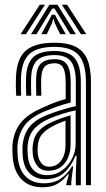

<svg xmlns="http://www.w3.org/2000/svg" viewBox="-20 -791 454 820"><path d="M347 0V-439.5Q347 -520.5 316 -555.6Q285 -590.8 213 -590.8Q139 -590.8 105.8 -560.5Q72.5 -530.2 69.8 -460.2Q69.2 -442.5 69.2 -422.4Q69.2 -402.2 70.5 -382.2H49.2Q47.8 -403 47.6 -421.6Q47.5 -440.2 48.2 -461.2Q51.2 -540.5 89.9 -574.5Q128.5 -608.5 213 -608.5Q268.8 -608.5 303 -591.4Q337.2 -574.2 352.9 -537.1Q368.5 -500 368.5 -439.5V0ZM181.5 -43Q217.2 -43 244.5 -62.8Q271.8 -82.5 287.4 -113Q303 -143.5 303 -175V-319.8Q278 -314.8 247.8 -305.2Q217.5 -295.8 188.8 -283.5Q145.2 -264.2 122.5 -236.4Q99.8 -208.5 97.5 -161.2Q97 -152 97.6 -143.5Q98.2 -135 98.8 -127.2Q101.8 -86 123.4 -64.5Q145 -43 181.5 -43ZM186.8 -61.8Q156.5 -61.8 140.4 -81.4Q124.2 -101 120.2 -129Q119.5 -136.8 119.1 -145.2Q118.8 -153.8 119 -159.2Q121.2 -200 139.6 -224.6Q158 -249.2 195.8 -267Q214.2 -275.8 237 -284.1Q259.8 -292.5 281.5 -298.5V-173Q281.5 -143.5 270.8 -118.1Q260 -92.8 239 -77.2Q218 -61.8 186.8 -61.8ZM189.8 -79Q213 -79 228.6 -91.8Q244.2 -104.5 252 -125.4Q259.8 -146.2 259.8 -171.2V-275.8Q242.5 -269.5 228.2 -263.2Q214 -257 202.8 -250.5Q170.2 -233 155.9 -212.9Q141.5 -192.8 140.8 -159.5Q140.5 -152.5 140.6 -145.5Q140.8 -138.5 141.8 -131Q144.2 -111 155.9 -95Q167.5 -79 189.8 -79ZM161 8.8Q105 8.8 72 -24.9Q39 -58.5 34 -121.8Q33.2 -134 32.9 -147.2Q32.5 -160.5 33 -168.8Q37.2 -226.2 67.4 -265.2Q97.5 -304.2 166.8 -333.2Q185 -341.5 198.9 -347.4Q212.8 -353.2 227.1 -358.1Q241.5 -363 260.5 -367.8V-439.5Q260.5 -480.8 250.4 -500.8Q240.2 -520.8 213 -520.8Q183 -520.8 170.1 -505.4Q157.2 -490 156 -456.5Q155.8 -446 155.6 -426Q155.5 -406 156.5 -382.2H135Q134 -408.5 134.1 -426.6Q134.2 -444.8 134.5 -458.8Q136.2 -502.8 155.5 -520.5Q174.8 -538.2 213 -538.2Q251.8 -538.2 266.9 -514.4Q282 -490.5 282 -439.5V-353Q250.2 -345.2 224.9 -336.2Q199.5 -327.2 174 -316.8Q111 -290.8 84.8 -254.9Q58.5 -219 54.5 -167Q54 -157.5 54.4 -146.1Q54.8 -134.8 55.5 -123.5Q60 -67.2 89.1 -37.8Q118.2 -8.2 167.5 -8.2Q212 -8.2 240.9 -29Q269.8 -49.8 287.5 -80.5H292.5L284.5 -17V0H263L262.8 -4.2L274.2 -46.8H270.2Q249.2 -19.5 224.5 -5.4Q199.8 8.8 161 8.8ZM303.8 0.2V-52L307.2 -126H302.5Q284.8 -81.2 253.8 -53.4Q222.8 -25.5 173.8 -25.8Q132.5 -26 106.6 -51Q80.8 -76 77 -125.2Q76.5 -135 76 -145.6Q75.5 -156.2 76 -165Q79.5 -212.5 102.8 -245.1Q126 -277.8 181.5 -300.2Q203 -308.5 224.8 -315.8Q246.5 -323 266.6 -328.6Q286.8 -334.2 303.8 -337.5V-439.5Q303.8 -501.8 282.9 -528.8Q262 -555.8 213 -555.8Q161.8 -555.8 138.4 -533.2Q115 -510.8 113 -459.2Q112.5 -441.8 112.5 -422Q112.5 -402.2 113.5 -382.2H92Q91 -403.2 90.9 -423.1Q90.8 -443 91.2 -459.8Q93.8 -520.5 122 -546.9Q150.2 -573.2 213 -573.2Q273.2 -573.2 299.2 -542.2Q325.2 -511.2 325.2 -439.5V0.2ZM67.8 -644.8 149.8 -770.8H172L90.8 -644.8ZM112.2 -644.8 191 -770.8H225.5L304 -644.8H280.5L230.2 -727L212.5 -754.5H203.8L186 -727L135.8 -644.8ZM156 -644.8 190.2 -706.2 201 -728H215.2L226 -706.2L261 -644.8H237.2L213.2 -693.8L209.8 -709.2H206.5L203 -693.8L179.8 -644.8ZM325.8 -644.8 244.2 -770.8H266.5L348.5 -644.8Z"/></svg>

Font: Big Shoulders Inline Display Thin
Style: Bold
Weight: 700
Version: Version 2.002